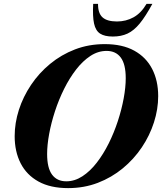

<svg xmlns="http://www.w3.org/2000/svg" viewBox="-20 -955 834 988"><path d="M794 -460.5Q794 -393 772.2 -325.2Q750.5 -257.5 709.8 -196.8Q669 -136 611.8 -88.8Q554.5 -41.5 483.5 -14.2Q412.5 13 330.5 13Q239.5 13 178.2 -20.8Q117 -54.5 86.2 -114.8Q55.5 -175 55.5 -254.5Q55.5 -322 77.2 -389.8Q99 -457.5 139.8 -518.2Q180.5 -579 237.8 -626.2Q295 -673.5 366 -700.8Q437 -728 519 -728Q610 -728 671 -694.2Q732 -660.5 763 -600.2Q794 -540 794 -460.5ZM222.5 -162.5Q222.5 -90.5 248 -56.2Q273.5 -22 321 -22Q364.5 -22 404.2 -48Q444 -74 478 -118Q512 -162 539.5 -217.2Q567 -272.5 586.5 -332.2Q606 -392 616.5 -449Q627 -506 627 -552.5Q627 -624.5 601.5 -658.8Q576 -693 528.5 -693Q484.5 -693 445 -667Q405.5 -641 371.5 -597Q337.5 -553 310 -497.8Q282.5 -442.5 263 -382.8Q243.5 -323 233 -266Q222.5 -209 222.5 -162.5ZM582 -844.5Q628.5 -844.5 667.2 -866Q706 -887.5 734 -935H764Q729 -870.5 699 -834Q669 -797.5 636.2 -782.2Q603.5 -767 560.5 -767Q518.5 -767 495.2 -782Q472 -797 464 -833.8Q456 -870.5 459.5 -935H484.5Q484 -887 507.5 -865.8Q531 -844.5 582 -844.5Z"/></svg>

Font: Newsreader 72pt
Style: Bold Italic
Weight: 700
Italic angle: -17°
Designer: Hugues Gentile
Foundry: Production Type
Version: Version 1.003; ttfautohint (v1.8.3)